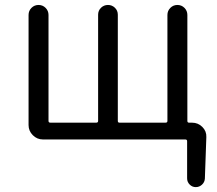

<svg xmlns="http://www.w3.org/2000/svg" viewBox="-20 -558 871 771"><path d="M732.4 -72.3Q732.4 -65.4 739.3 -65.4H751Q775.4 -65.4 792.5 -48.3Q809.6 -31.2 808.6 -7.8L802.7 159.2Q801.8 173.8 791 183.6Q780.3 193.4 766.1 193.4Q752 193.4 741.7 183.1Q731.4 172.9 731.4 158.2V8.8Q731.4 2 723.6 2H152.3Q128.9 2 111.8 -15.1Q94.7 -32.2 94.7 -55.7V-498Q94.7 -514.6 106.4 -526.4Q118.2 -538.1 134.8 -538.1Q151.4 -538.1 163.1 -526.4Q174.8 -514.6 174.8 -498V-72.3Q174.8 -65.4 182.6 -65.4H366.2Q374 -65.4 374 -72.3V-499Q374 -515.6 385.7 -526.9Q397.5 -538.1 413.6 -538.1Q429.7 -538.1 441.4 -526.9Q453.1 -515.6 453.1 -499V-72.3Q453.1 -65.4 460 -65.4H644.5Q652.3 -65.4 652.3 -72.3V-498Q652.3 -514.6 664.1 -526.4Q675.8 -538.1 692.4 -538.1Q709 -538.1 720.7 -526.4Q732.4 -514.6 732.4 -498Z"/></svg>

Font: Gen Jyuu Gothic P Normal
Style: Regular
Weight: 300
Designer: [Source Han Sans]
Ryoko NISHIZUKA  (kana & ideographs); Paul D. Hunt (Latin, Greek & Cyrillic); Wenlong ZHANG  (bopomofo
Version: Version 1.002.20150607